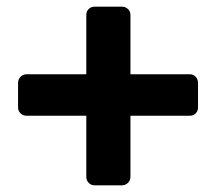

<svg xmlns="http://www.w3.org/2000/svg" viewBox="-20 -587 647 574"><path d="M263 -33Q252 -33 245 -40.5Q238 -48 238 -58V-241H60Q49 -241 41.5 -248Q34 -255 34 -266V-339Q34 -350 41.5 -357.5Q49 -365 60 -365H238V-542Q238 -553 245 -560Q252 -567 263 -567H345Q355 -567 362.5 -560Q370 -553 370 -542V-365H547Q558 -365 565 -357.5Q572 -350 572 -339V-266Q572 -255 565 -248Q558 -241 547 -241H370V-58Q370 -48 362.5 -40.5Q355 -33 345 -33Z"/></svg>

Font: DVN-Rubik
Style: Bold
Weight: 700
Designer: Hubert and Fischer
Foundry: Hubert & Fischer
Version: Version 2.102